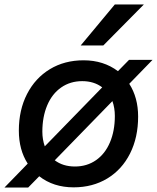

<svg xmlns="http://www.w3.org/2000/svg" viewBox="-48 -832 708 866"><path d="M77 -94Q37 -156 37 -243Q37 -336 74 -408Q111 -480 177 -520Q243 -560 329 -560Q419 -560 484 -511L534 -562H640L535 -454Q575 -392 575 -306Q575 -212 538.5 -139.5Q502 -67 436 -27Q370 13 284 13Q193 13 129 -37L79 14H-28ZM154 -172 413 -438Q376 -466 323 -466Q269 -466 228 -437.5Q187 -409 165 -357Q143 -305 143 -238Q143 -203 154 -172ZM290 -81Q344 -81 385 -109.5Q426 -138 448 -190Q470 -242 470 -309Q470 -345 459 -376L199 -109Q236 -81 290 -81ZM470 -812H601L418 -627H316Z"/></svg>

Font: Application Medium
Style: Italic
Weight: 500
Italic angle: -12°
Designer: Wei Huang
Foundry: Wei Huang
Version: Version 0.012